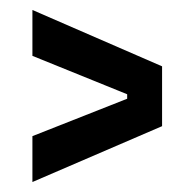

<svg xmlns="http://www.w3.org/2000/svg" viewBox="-20 -517 390 385"><path d="M45 -152V-244L235 -319V-328L45 -405V-497L305 -384V-264Z"/></svg>

Font: Bricolage Grotesque 24pt Condensed
Style: Regular
Weight: 400
Width: 3
Designer: Mathieu Triay
Foundry: Atelier Triay
Version: Version 1.001;gftools[0.9.33.dev8+g029e19f]